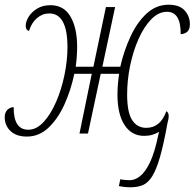

<svg xmlns="http://www.w3.org/2000/svg" viewBox="-21 -566 825 814"><path d="M532 228Q518 228 506 226.5Q494 225 483 223L489 194Q498 196 509 197Q520 198 530 198Q550 198 572 181.5Q594 165 614.5 123Q635 81 651 2L653 -7Q640 1 624.5 5.5Q609 10 590 10Q537 10 507 -36Q477 -82 477 -165Q477 -206 484 -253H406L352 0H316L368 -253H294Q280 -185 252.5 -124Q225 -63 185 -25Q145 13 93 13Q48 13 23.5 -10.5Q-1 -34 -1 -69Q-1 -88 9.5 -99.5Q20 -111 37 -112Q36 -16 99 -16Q134 -16 164.5 -49.5Q195 -83 217.5 -135.5Q240 -188 252.5 -249Q265 -310 265 -366Q265 -509 188 -509Q159 -509 136 -489.5Q113 -470 102 -435Q88 -438 88 -456Q88 -475 100.5 -495Q113 -515 136.5 -529.5Q160 -544 193 -544Q250 -544 278 -495.5Q306 -447 306 -368Q306 -348 304.5 -326.5Q303 -305 300 -283H375L428 -536H467L413 -283H489Q504 -350 532 -410.5Q560 -471 600.5 -508.5Q641 -546 694 -546Q740 -546 762 -521.5Q784 -497 784 -463Q784 -442 773.5 -432Q763 -422 745 -421Q746 -516 687 -516Q651 -516 620 -484Q589 -452 566 -400Q543 -348 530.5 -286.5Q518 -225 518 -166Q518 -89 539.5 -56.5Q561 -24 599 -24Q659 -24 684 -94Q688 -94 691.5 -87Q695 -80 694 -73Q694 -66 692.5 -58.5Q691 -51 689 -44Q673 45 657.5 99Q642 153 624.5 181Q607 209 585 218.5Q563 228 532 228Z"/></svg>

Font: Noto Serif SemiCondensed ExtraLight
Style: Italic
Weight: 200
Width: 4
Italic angle: -12°
Designer: Monotype Design Team
Foundry: Monotype Imaging Inc.
Version: Version 2.013